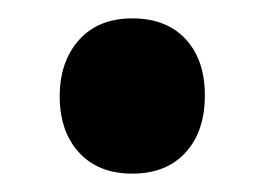

<svg xmlns="http://www.w3.org/2000/svg" viewBox="-20 -174 288 209"><path d="M66 -130.5Q87 -154 124 -154Q161 -154 182 -131.5Q203 -109 203 -70Q203 -31 182 -8Q161 15 124 15Q87 15 66 -8Q45 -31 45 -69Q45 -107 66 -130.5Z"/></svg>

Font: Andada SC
Style: Bold
Weight: 700
Designer: Carolina Giovagnoli
Foundry: Carolina Giovagnoli
Version: Version 1.003